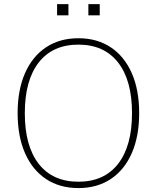

<svg xmlns="http://www.w3.org/2000/svg" viewBox="-20 -914 769 941"><path d="M66.4 -359.4Q66.4 -472.7 102.5 -555.2Q138.7 -637.7 205.6 -682.1Q272.5 -726.6 364.3 -726.6Q456.1 -726.6 522.9 -682.1Q589.8 -637.7 626 -555.2Q662.1 -472.7 662.1 -359.4Q662.1 -246.1 626 -163.6Q589.8 -81.1 522.9 -36.6Q456.1 7.8 364.3 7.8Q272.5 7.8 205.6 -36.6Q138.7 -81.1 102.5 -163.6Q66.4 -246.1 66.4 -359.4ZM627 -359.4Q627 -520.5 558.6 -607.9Q490.2 -695.3 364.3 -695.3Q238.3 -695.3 169.9 -607.9Q101.6 -520.5 101.6 -359.4Q101.6 -198.2 169.9 -110.8Q238.3 -23.4 364.3 -23.4Q490.2 -23.4 558.6 -110.8Q627 -198.2 627 -359.4ZM413.1 -893.6H468.8V-838.9H413.1ZM259.8 -893.6H315.4V-838.9H259.8Z"/></svg>

Font: Min Sans VF VF
Style: Regular
Weight: 400
Designer: Jinseong-Kim, NotoSansCJK, Nunito
Foundry: Jinseong-Kim
Version: Version 1.420;Glyphs 3.1.2 (3151)